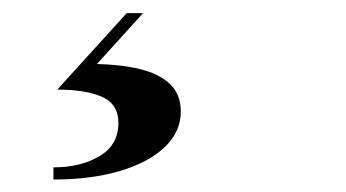

<svg xmlns="http://www.w3.org/2000/svg" viewBox="-20 -26 540 300"><path d="M63.5 254.5V235.5Q106 235.5 135.5 218Q165 200.5 165 166Q165 136.5 139.2 125.2Q113.5 114 69.5 114L178 -5.5H203.5L131.5 74Q170.5 75 199.8 82.2Q229 89.5 245.8 105.5Q262.5 121.5 262.5 148.5Q262.5 180 237.2 204Q212 228 167.2 241.2Q122.5 254.5 63.5 254.5Z"/></svg>

Font: Bodoni Moda 11pt SemiBold
Style: Italic
Weight: 600
Italic angle: -13°
Designer: Owen Earl
Foundry: indestructible type
Version: Version 2.004